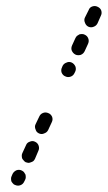

<svg xmlns="http://www.w3.org/2000/svg" viewBox="-20 -583 351 626"><path d="M17 8Q19 12 22 15Q25 19 29 20Q38 24 46 21Q55 18 59 9L62 3Q64 -1 64 -5Q64 -10 63 -14Q61 -18 58 -22Q55 -25 51 -27Q43 -31 34 -28Q25 -24 21 -16L18 -9Q16 -5 16 -1Q16 4 17 8ZM52 -67Q54 -63 57 -60Q60 -56 64 -54Q68 -53 72 -52Q77 -52 81 -54Q85 -55 89 -58Q92 -61 94 -65L105 -91Q109 -99 106 -108Q103 -117 94 -121Q86 -125 77 -121Q68 -118 65 -110L53 -84Q51 -80 51 -76Q51 -71 52 -67ZM96 -161Q97 -157 100 -153Q103 -150 107 -148Q116 -144 124 -148Q133 -151 137 -159L149 -185Q153 -193 150 -202Q146 -211 138 -214Q129 -218 121 -215Q112 -212 108 -203L96 -178Q94 -174 94 -170Q94 -165 96 -161ZM193 -334Q201 -330 210 -333Q219 -336 223 -345L225 -349Q229 -357 226 -366Q222 -375 214 -379Q205 -383 197 -379Q188 -376 184 -368L182 -363Q178 -355 181 -346Q185 -337 193 -334ZM226 -405Q230 -403 235 -403Q239 -403 243 -404Q248 -406 251 -409Q254 -412 256 -416L267 -440Q271 -449 268 -457Q265 -466 256 -470Q252 -472 248 -472Q243 -472 239 -471Q235 -469 231 -466Q228 -463 226 -459L215 -435Q211 -426 214 -418Q218 -409 226 -405ZM268 -496Q277 -492 286 -496Q294 -499 298 -507L309 -532Q313 -540 310 -549Q307 -557 298 -561Q290 -565 281 -562Q272 -559 269 -550L257 -526Q253 -518 257 -509Q260 -500 268 -496Z"/></svg>

Font: FRB American Cursive Guidelines Dashed Extrabold
Style: Bold Italic
Weight: 800
Italic angle: -25°
Version: Version 2.0;Modular Font Editor K font №1